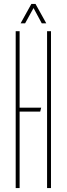

<svg xmlns="http://www.w3.org/2000/svg" viewBox="-20 -959 340 979"><path d="M60 0V-800H80V0ZM71 -390V-410H190L185 -390ZM220 0V-800H240V0ZM85 -840 140 -939H161L216 -840H193L151 -918L108 -840Z"/></svg>

Font: Big Shoulders Stencil Thin
Style: Regular
Weight: 100
Designer: Patric King
Foundry: XO Type Co
Version: Version 2.001